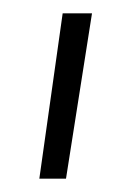

<svg xmlns="http://www.w3.org/2000/svg" viewBox="-20 -740 193 288"><path d="M39 -472 74 -720H118Q108 -657 98.5 -596Q89 -535 79 -472Z"/></svg>

Font: Josefin Slab
Style: Italic
Weight: 400
Italic angle: -12°
Designer: Santiago Orozco
Foundry: Typemade
Version: Version 2.000